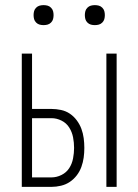

<svg xmlns="http://www.w3.org/2000/svg" viewBox="-20 -729 540 749"><path d="M395 0V-520H435V0ZM65 0V-520H105V-304H181Q199 -304 218 -300Q237 -296 252.5 -285.5Q268 -275 279.5 -259.5Q291 -244 297.5 -226.5Q304 -209 306.5 -190Q309 -171 309 -152Q309 -133 306.5 -114.5Q304 -96 297.5 -78Q291 -60 279.5 -45Q268 -30 252.5 -19.5Q237 -9 218 -4.5Q199 0 181 0ZM181 -37Q201 -37 220 -46.5Q239 -56 250 -73Q261 -90 265 -111Q269 -132 269 -152Q269 -173 265 -193.5Q261 -214 250 -231.5Q239 -249 220 -258.5Q201 -268 181 -268H105V-37ZM350 -631Q342 -631 334.5 -633Q327 -635 321 -641Q315 -647 313 -654.5Q311 -662 311 -670Q311 -678 313 -685.5Q315 -693 321 -699Q327 -705 334.5 -707Q342 -709 350 -709Q358 -709 365.5 -707Q373 -705 379 -699Q385 -693 387 -685.5Q389 -678 389 -670Q389 -662 387 -654.5Q385 -647 379 -641Q373 -635 365.5 -633Q358 -631 350 -631ZM150 -631Q142 -631 134.5 -633Q127 -635 121 -641Q115 -647 113 -654.5Q111 -662 111 -670Q111 -678 113 -685.5Q115 -693 121 -699Q127 -705 134.5 -707Q142 -709 150 -709Q158 -709 165.5 -707Q173 -705 179 -699Q185 -693 187 -685.5Q189 -678 189 -670Q189 -662 187 -654.5Q185 -647 179 -641Q173 -635 165.5 -633Q158 -631 150 -631Z"/></svg>

Font: Iosevka SS18 Extralight
Style: Regular
Weight: 200
Monospace: yes
Designer: Belleve Invis
Foundry: Belleve Invis
Version: Version 25.1.1; ttfautohint (v1.8.4)